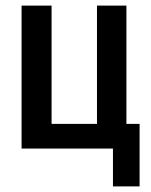

<svg xmlns="http://www.w3.org/2000/svg" viewBox="-20 -546 540 685"><path d="M57 -16V-526H164V-104H326V-526H431V-16ZM478 -104V119H383V-104Z"/></svg>

Font: D2Coding ligature
Style: Bold
Weight: 700
Monospace: yes
Designer: Yong-Rak Park; Jeong-Hwan Yoon; Sang-Min Lee;
Foundry: NHN Corporation
Version: Version 1.3.2; Build 20180524